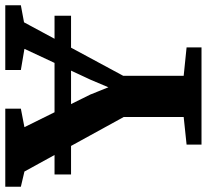

<svg xmlns="http://www.w3.org/2000/svg" viewBox="-67 -735 783 727"><g transform="rotate(-90 324.5 -371.5)"><path d="M245 -67.5V-294.5L38.5 -670.5L-19 -684V-743H276.5V-684L206.5 -670.5L330 -421L357.5 -352.5L386.5 -421L503 -670.5L423 -684V-743H668V-684L603.5 -672L401 -296.5V-67.5L508.5 -56.5V0H140.5V-56.5ZM628.5 -556.5V-494H27.5V-556.5Z"/></g></svg>

Font: Merriweather 28pt
Style: Bold
Weight: 700
Version: Version 2.100